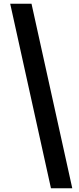

<svg xmlns="http://www.w3.org/2000/svg" viewBox="-20 -833 425 1036"><path d="M255 183H370L150 -813H35Z"/></svg>

Font: Noto Sans TC Black
Style: Regular
Weight: 900
Designer: Ryoko NISHIZUKA 西塚涼子 (kana, bopomofo & ideographs); Paul D. Hunt (Latin, Greek & Cyrillic); Sandoll Communications 산돌커뮤니
Foundry: Adobe
Version: Version 2.004;hotconv 1.0.118;makeotfexe 2.5.65603